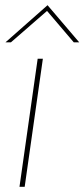

<svg xmlns="http://www.w3.org/2000/svg" viewBox="-20 -719 325 739"><path d="M55 0 125 -493H145L75 0ZM1 -556 163 -699 285 -556H264L161 -677L22 -556Z"/></svg>

Font: Hanken Grotesk Thin
Style: Italic
Weight: 250
Italic angle: -8°
Designer: Alfredo Marco Pradil
Foundry: Hanken Design Co.
Version: Version 3.013